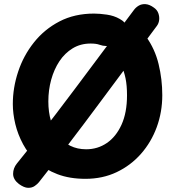

<svg xmlns="http://www.w3.org/2000/svg" viewBox="-20 -849 850 933"><path d="M561.6 -757.1Q576.6 -749.2 585.2 -738.7Q593.9 -728.2 593.9 -715.2Q593.9 -707.2 584.6 -692.4Q575.2 -677.6 560.7 -662Q546.2 -646.4 529.2 -635.9Q512.2 -625.4 496.7 -625.3Q479 -625.7 463.3 -631.6Q447.7 -637.4 420.1 -637.4Q371.4 -637.4 333.2 -614.2Q294.9 -590.9 268.7 -551.4Q242.6 -511.9 228.7 -461.5Q214.9 -411.1 214.9 -356.1Q214.9 -305.1 227.3 -262.4Q239.7 -219.8 263.4 -188.7Q287.2 -157.7 321.5 -140.6Q355.8 -123.6 398.8 -123.6Q454.6 -123.6 499.4 -154.2Q544.2 -184.9 570.7 -243.4Q597.2 -302 597.2 -385.6Q597.2 -434.2 590 -468.6Q582.8 -502.9 571.2 -527.1Q559.7 -551.2 546.2 -568.1Q539.3 -577.4 531.4 -588.3Q523.4 -599.1 523.4 -614Q523.4 -624.6 534.4 -643.2Q545.4 -661.8 561.8 -680.9Q578.1 -700.1 593.6 -713.1Q609.1 -726 617.9 -726Q635.4 -726 648.3 -717Q661.1 -708 671.6 -695Q682 -682 689.8 -671Q732.9 -611.2 750.7 -537.4Q768.6 -463.6 768.6 -386.6Q768.6 -304.6 741.7 -231.2Q714.8 -157.8 664.9 -101.3Q615.1 -44.8 546.8 -12.4Q478.6 20 395.2 20Q318.1 20 259.3 -2.5Q200.4 -25 159.1 -62.7Q117.8 -100.4 92.2 -148.1Q66.6 -195.7 54.4 -246.2Q42.3 -296.8 42.3 -343.4Q42.3 -422.7 68.2 -500.7Q94 -578.8 144.8 -642.7Q195.6 -706.7 268.9 -744.8Q342.2 -783 437.2 -783Q464.2 -783 499.3 -777.9Q534.3 -772.8 561.6 -757.1ZM168.9 36.7Q161.8 45.6 148.6 54.8Q135.4 64.1 116.3 63.7Q97.1 63.3 71.7 45Q43.7 23.1 43.7 -4.2Q43.7 -31.4 61.7 -54Q156 -169.6 251.1 -294.3Q346.1 -419.1 441.7 -547.7Q537.3 -676.3 631.3 -801.3Q640.3 -813.3 654.4 -821.7Q668.4 -830 687.3 -828.8Q706.1 -827.7 727.6 -812.1Q743.6 -801.2 749.4 -784.7Q755.3 -768.2 753.4 -751.8Q751.4 -735.3 742.4 -723.3Q600.4 -533.3 457.2 -340Q314 -146.7 168.9 36.7Z"/></svg>

Font: Playpen Sans
Style: Regular
Weight: 400
Designer: Laura Meseguer, Veronika Burian, José Scaglione, Kostas Bartsokas, Vera Evstafieva, Tom Grace, Yorlmar Campos
Foundry: TypeTogether
Version: Version 2.000